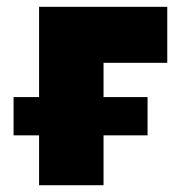

<svg xmlns="http://www.w3.org/2000/svg" viewBox="-20 -546 525 566"><path d="M473.1 -360.8H285.2V-259.8H415V-147H285.2V0H95.2V-147H20V-259.8H95.2V-525.9H473.1Z"/></svg>

Font: Rawline Black
Style: Regular
Weight: 900
Designer: Matt McInerney, Pablo Impallari, Rodrigo Fuenzalida
Foundry: Matt McInerney, Pablo Impallari, Rodrigo Fuenzalida
Version: Version 4.020;PS 004.020;hotconv 1.0.88;makeotf.lib2.5.64775